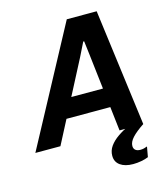

<svg xmlns="http://www.w3.org/2000/svg" viewBox="-173 -834 1014 1157"><g transform="rotate(-15 333.5 -255.5)"><path d="M-38.7 0 352.6 -729H539.1L634.4 0H486.4L429.9 -487.3L419.4 -573.6H413.6L371.6 -488.7L117.6 0ZM182.4 -150 240.7 -269.4H470.4L482.1 -150ZM514 217.6Q463.6 217.6 433.9 196.4Q404.3 175.3 404.3 136.9Q404.3 104.3 423.5 77.4Q442.7 50.6 475.4 27.9Q508.1 5.3 548.3 -13.3H627.7L634.4 0Q585.1 32.9 560.9 59.4Q536.6 85.9 536.6 111Q536.6 127.7 547.4 136.7Q558.3 145.7 578 145.7Q589.3 145.7 600.2 143.1Q611.1 140.4 621.1 136.4L609.7 200.1Q591.1 208 565.3 212.8Q539.4 217.6 514 217.6Z"/></g></svg>

Font: Mona Sans ExtraLight
Style: Italic
Weight: 200
Italic angle: -11.6951°
Designer: Deni Anggara
Foundry: GitHub
Version: Version 2.000